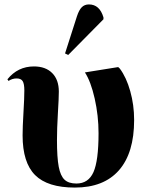

<svg xmlns="http://www.w3.org/2000/svg" viewBox="-20 -825 657 859"><path d="M285.2 -579.1 271 -585.9 324.2 -752Q333.5 -780.3 345.9 -792.7Q358.4 -805.2 377.9 -805.2Q425.8 -805.2 442.9 -747.1V-738.8ZM314.9 14.2Q192.9 14.2 137 -41.7Q81.1 -97.7 81.1 -219.2Q81.1 -256.8 85 -321.8Q88.9 -386.7 88.9 -420.9Q88.9 -450.2 81.3 -462.2Q73.7 -474.1 54.2 -474.1Q35.2 -474.1 18.1 -462.9L13.2 -470.2Q59.6 -527.8 131.8 -527.8Q184.1 -527.8 213.6 -498Q243.2 -468.3 243.2 -415Q243.2 -386.7 239 -318.4Q234.9 -250 234.9 -198.2Q234.9 -120.1 242.7 -79.1Q250.5 -38.1 268.8 -21Q287.1 -3.9 321.8 -3.9Q375.5 -3.9 398.2 -54.9Q420.9 -106 420.9 -229Q420.9 -307.6 403.6 -384.3Q386.2 -460.9 359.9 -501L508.8 -524.9L516.1 -518.1Q545.4 -479 562.7 -417.2Q580.1 -355.5 580.1 -288.1Q580.1 -140.6 512.2 -63.2Q444.3 14.2 314.9 14.2Z"/></svg>

Font: Display Regular
Style: Bold
Weight: 700
Designer: Latin by Veronika Burian and Jose Scaglione. Greek by Irene Vlachou. Cyrillic by Vera Evstafieva.
Foundry: TypeTogether
Version: Version 3.002